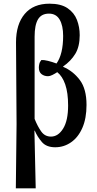

<svg xmlns="http://www.w3.org/2000/svg" viewBox="-20 -789 526 1043"><path d="M66 234 70 -115 67 -559Q67 -657 114 -713Q161 -769 249 -769Q311 -769 347 -744.5Q383 -720 398 -681Q413 -642 413 -598Q413 -536 389 -496.5Q365 -457 323 -428V-426Q377 -403 413.5 -354.5Q450 -306 450 -219Q450 -146 427.5 -94.5Q405 -43 366 -16Q327 11 280 11Q232 11 207.5 -17.5Q183 -46 169 -79H167L174 234ZM257 -47Q296 -47 323 -90.5Q350 -134 350 -216Q350 -285 334.5 -330Q319 -375 291 -397Q279 -389 265 -382Q251 -375 241 -375Q220 -375 205.5 -386.5Q191 -398 191 -422Q191 -430 193.5 -441.5Q196 -453 205 -463Q218 -464 240.5 -458.5Q263 -453 287 -444Q323 -495 323 -594Q323 -650 304 -682.5Q285 -715 246 -715Q205 -715 186.5 -684Q168 -653 168 -590V-143Q185 -101 204.5 -74Q224 -47 257 -47Z"/></svg>

Font: Noto Serif ExtraCondensed Medium
Style: Regular
Weight: 500
Width: 2
Designer: Monotype Design Team
Foundry: Monotype Imaging Inc.
Version: Version 2.015